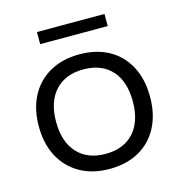

<svg xmlns="http://www.w3.org/2000/svg" viewBox="-100 -742 792 842"><g transform="rotate(-15 296.0 -321.0)"><path d="M295.8 10Q219.2 10 162.5 -22.1Q105.8 -54.2 74.6 -112.5Q43.3 -170.8 43.3 -250Q43.3 -329.2 74.2 -387.5Q105 -445.8 162.1 -477.9Q219.2 -510 295.8 -510Q374.2 -510 430.4 -478.3Q486.7 -446.7 517.5 -388.3Q548.3 -330 548.3 -250Q548.3 -170.8 517.5 -112.1Q486.7 -53.3 430 -21.7Q373.3 10 295.8 10ZM295.8 -58.3Q378.3 -58.3 424.2 -108.8Q470 -159.2 470 -250Q470 -341.7 424.2 -391.7Q378.3 -441.7 295.8 -441.7Q214.2 -441.7 167.9 -391.2Q121.7 -340.8 121.7 -250Q121.7 -159.2 167.9 -108.8Q214.2 -58.3 295.8 -58.3ZM142.5 -597.5V-652.5H449.2V-597.5Z"/></g></svg>

Font: Funnel Display Light
Style: Regular
Weight: 300
Designer: NORD ID, Kristian Moeller
Foundry: Dicotype
Version: Version 1.000